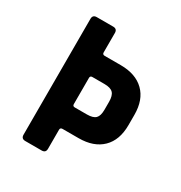

<svg xmlns="http://www.w3.org/2000/svg" viewBox="-154 -753 813 863"><g transform="rotate(30 252.0 -321.5)"><path d="M217 -242H280Q312 -242 325 -255Q338 -268 338 -300V-341Q338 -373 325 -386.5Q312 -400 280 -400H217Q206 -400 206 -389V-253Q206 -242 217 -242ZM185 0H100Q79 0 79 -21V-622Q79 -643 100 -643H185Q206 -643 206 -622V-521Q206 -510 218 -510H301Q379 -510 422.5 -467.5Q466 -425 466 -347V-294Q466 -216 422.5 -173.5Q379 -131 301 -131H218Q206 -131 206 -120V-21Q206 0 185 0Z"/></g></svg>

Font: Rajdhani
Style: Bold
Weight: 700
Designer: Satya Rajpurohit, Jyotish Sonowal
Foundry: Indian Type Foundry
Version: Version 1.201 February 1, 2022